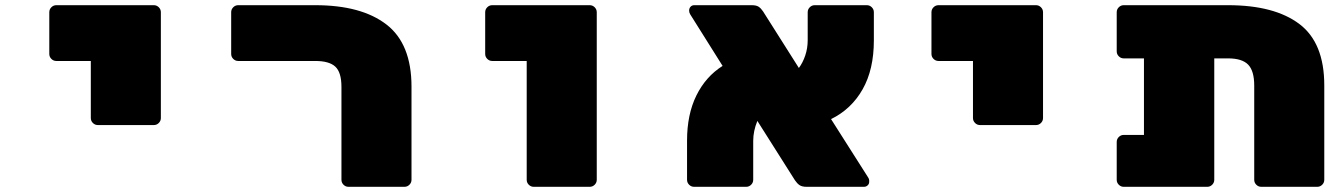

<svg xmlns="http://www.w3.org/2000/svg" viewBox="-20 -720 5140 740"><path d="M573 -238H357Q346 -238 338 -246Q330 -254 330 -265V-485H197Q186 -485 178 -493Q170 -501 170 -512V-673Q170 -684 178 -692Q186 -700 197 -700H573Q584 -700 592 -692Q600 -684 600 -673V-265Q600 -254 592 -246Q584 -238 573 -238Z M1566 -386V-27Q1566 -16 1558 -8Q1550 0 1539 0H1323Q1312 0 1304 -8Q1296 -16 1296 -27V-385Q1296 -441 1272.5 -463Q1249 -485 1195 -485H898Q887 -485 879 -493Q871 -501 871 -512V-673Q871 -684 879 -692Q887 -700 898 -700H1195Q1373 -700 1469.5 -625.5Q1566 -551 1566 -386Z M2253 0H2037Q2026 0 2018 -8Q2010 -16 2010 -27V-485H1877Q1866 -485 1858 -493Q1850 -501 1850 -512V-673Q1850 -684 1858 -692Q1866 -700 1877 -700H2253Q2264 -700 2272 -692Q2280 -684 2280 -673V-27Q2280 -16 2272 -8Q2264 0 2253 0Z M2883 -177V-27Q2883 -16 2875 -8Q2867 0 2856 0H2655Q2644 0 2636 -8Q2628 -16 2628 -27V-178Q2628 -279 2664 -352Q2700 -425 2765 -466L2640 -665Q2636 -672 2636 -679Q2636 -688 2641.5 -694Q2647 -700 2656 -700H2877Q2895 -700 2904 -694Q2913 -688 2921 -676L3059 -458Q3074 -478 3083.5 -506Q3093 -534 3093 -565V-673Q3093 -684 3101 -692Q3109 -700 3120 -700H3321Q3332 -700 3340 -692Q3348 -684 3348 -673V-564Q3348 -452 3304.5 -375.5Q3261 -299 3183 -261L3326 -36Q3330 -30 3330 -25Q3330 -20 3330 -19Q3330 -11 3324 -5.5Q3318 0 3310 0H3089Q3071 0 3061.5 -6.5Q3052 -13 3044 -25L2899 -254Q2883 -215 2883 -177Z M3973 -238H3757Q3746 -238 3738 -246Q3730 -254 3730 -265V-485H3597Q3586 -485 3578 -493Q3570 -501 3570 -512V-673Q3570 -684 3578 -692Q3586 -700 3597 -700H3973Q3984 -700 3992 -692Q4000 -684 4000 -673V-265Q4000 -254 3992 -246Q3984 -238 3973 -238Z M4389 -495H4311Q4300 -495 4292 -503Q4284 -511 4284 -522V-673Q4284 -684 4292 -692Q4300 -700 4311 -700H4713Q4892 -700 4988 -627.5Q5084 -555 5084 -391V-27Q5084 -16 5076 -8Q5068 0 5057 0H4841Q4830 0 4822 -8Q4814 -16 4814 -27V-390Q4814 -447 4790.5 -471Q4767 -495 4713 -495H4660V-27Q4660 -16 4652 -8Q4644 0 4633 0H4311Q4300 0 4292 -8Q4284 -16 4284 -27V-173Q4284 -184 4292 -192Q4300 -200 4311 -200H4389Z"/></svg>

Font: Rubik Mono One
Style: Regular
Weight: 400
Designer: Hubert and Fischer with Elvire Volk Leonovitch (Cyrillic Expansion: Cyreal)
Foundry: Hubert and Fischer with Elvire Volk Leonovitch
Version: Version 2.000